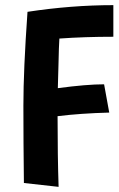

<svg xmlns="http://www.w3.org/2000/svg" viewBox="-20 -708 462 747"><path d="M421 -688V-565Q309 -565 211 -558Q209 -529 207.5 -455.5Q206 -382 205 -365Q317 -380 385 -380L405 -270Q293 -267 204 -256Q204 -100 208 19L73 4Q71 -158 71 -297Q71 -436 87 -662Q258 -688 421 -688Z"/></svg>

Font: Boogaloo
Style: Regular
Weight: 400
Designer: John Vargas Beltran
Foundry: John Vargas Beltran
Version: Version 1.002